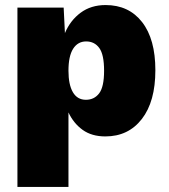

<svg xmlns="http://www.w3.org/2000/svg" viewBox="-20 -530 667 760"><path d="M49 210V-500H232L237 -399Q258 -449 299 -479.5Q340 -510 398 -510Q490 -510 542.5 -442.5Q595 -375 595 -252Q595 -128 541.5 -59Q488 10 397 10Q343 10 307 -16Q271 -42 251 -85V210ZM320 -135Q353 -135 372.5 -160.5Q392 -186 392 -250Q392 -314 373 -340Q354 -366 321 -366Q288 -366 269.5 -337Q251 -308 251 -250Q251 -195 268.5 -165Q286 -135 320 -135Z"/></svg>

Font: Work Sans ExtraBold
Style: Regular
Weight: 800
Designer: Wei Huang
Foundry: Wei Huang
Version: Version 2.012; ttfautohint (v1.8.3)